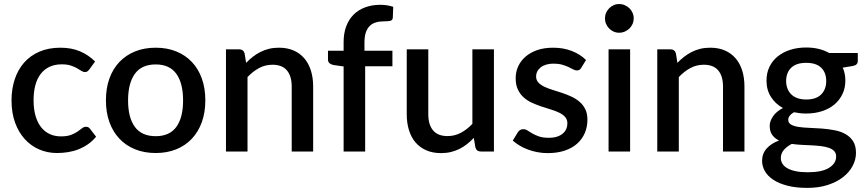

<svg xmlns="http://www.w3.org/2000/svg" viewBox="-20 -756 4320 958"><path d="M426 -410Q421 -403.5 416.5 -400Q412 -396.5 403.5 -396.5Q395 -396.5 385.8 -402.5Q376.5 -408.5 363.8 -415.8Q351 -423 333 -429Q315 -435 288 -435Q253 -435 226.8 -422.5Q200.5 -410 182.8 -386.8Q165 -363.5 156.2 -330.2Q147.5 -297 147.5 -255.5Q147.5 -212.5 157 -179Q166.5 -145.5 184.2 -122.5Q202 -99.5 227.2 -87.5Q252.5 -75.5 284 -75.5Q315 -75.5 334.5 -83Q354 -90.5 367 -99.5Q380 -108.5 389.2 -116Q398.5 -123.5 409 -123.5Q422 -123.5 429 -113.5L459.5 -74Q441 -51.5 418.5 -36Q396 -20.5 371 -10.8Q346 -1 319 3.2Q292 7.5 264.5 7.5Q217 7.5 175.8 -10.2Q134.5 -28 103.8 -61.8Q73 -95.5 55.2 -144.2Q37.5 -193 37.5 -255.5Q37.5 -312 53.5 -360.2Q69.5 -408.5 100.2 -443.5Q131 -478.5 176.5 -498.2Q222 -518 281.5 -518Q337 -518 379.2 -500Q421.5 -482 454.5 -449Z M757 -518Q813.5 -518 859.2 -499.5Q905 -481 937.2 -447Q969.5 -413 987 -364.5Q1004.5 -316 1004.5 -255.5Q1004.5 -195 987 -146.5Q969.5 -98 937.2 -63.8Q905 -29.5 859.2 -11Q813.5 7.5 757 7.5Q700 7.5 654.2 -11Q608.5 -29.5 576 -63.8Q543.5 -98 526 -146.5Q508.5 -195 508.5 -255.5Q508.5 -316 526 -364.5Q543.5 -413 576 -447Q608.5 -481 654.2 -499.5Q700 -518 757 -518ZM757 -76.5Q826 -76.5 859.8 -122.8Q893.5 -169 893.5 -255Q893.5 -341 859.8 -387.8Q826 -434.5 757 -434.5Q687 -434.5 653 -387.8Q619 -341 619 -255Q619 -169 653 -122.8Q687 -76.5 757 -76.5Z M1208 -442.5Q1224.5 -459.5 1242.2 -473.2Q1260 -487 1280 -497Q1300 -507 1322.5 -512.5Q1345 -518 1371.5 -518Q1413.5 -518 1445.2 -504Q1477 -490 1498.8 -464.5Q1520.5 -439 1531.5 -403.2Q1542.5 -367.5 1542.5 -324.5V0H1435.5V-324.5Q1435.5 -376 1411.8 -404.5Q1388 -433 1339.5 -433Q1303.5 -433 1272.8 -416.5Q1242 -400 1215 -371.5V0H1107.5V-510H1172.5Q1194.5 -510 1200.5 -489.5Z M1694.5 0V-424.5L1644.5 -431.5Q1632 -434 1624.2 -440.5Q1616.5 -447 1616.5 -459V-503H1694.5V-546Q1694.5 -589.5 1707.2 -624Q1720 -658.5 1743.8 -682.5Q1767.5 -706.5 1801.5 -719.2Q1835.5 -732 1878 -732Q1895.5 -732 1911.2 -729.5Q1927 -727 1942 -722L1940 -668Q1939 -654.5 1926.8 -652Q1914.5 -649.5 1896 -649.5Q1873.5 -649.5 1855.5 -644.2Q1837.5 -639 1824.8 -626.5Q1812 -614 1805.2 -593.5Q1798.5 -573 1798.5 -542.5V-503H1938V-425.5H1802V0Z M2444.5 -510V0H2379.5Q2358 0 2352 -20.5L2344 -68Q2328 -51 2310.2 -37Q2292.5 -23 2272.5 -13Q2252.5 -3 2229.8 2.5Q2207 8 2181 8Q2139 8 2107 -6Q2075 -20 2053.2 -45.5Q2031.5 -71 2020.5 -106.8Q2009.5 -142.5 2009.5 -185.5V-510H2117V-185.5Q2117 -134 2140.8 -105.5Q2164.5 -77 2213 -77Q2248.5 -77 2279.2 -93.2Q2310 -109.5 2337 -138V-510Z M2880 -417.5Q2876 -410.5 2871 -407.5Q2866 -404.5 2858.5 -404.5Q2850 -404.5 2840 -409.8Q2830 -415 2816.5 -421.5Q2803 -428 2784.8 -433.2Q2766.5 -438.5 2742 -438.5Q2722 -438.5 2705.8 -433.8Q2689.5 -429 2678.2 -420.2Q2667 -411.5 2661 -399.8Q2655 -388 2655 -374.5Q2655 -356.5 2666 -344.5Q2677 -332.5 2695 -323.8Q2713 -315 2736 -308Q2759 -301 2783 -293Q2807 -285 2830 -274.5Q2853 -264 2871 -248.8Q2889 -233.5 2900 -211.8Q2911 -190 2911 -159Q2911 -123 2898 -92.5Q2885 -62 2860 -39.5Q2835 -17 2797.8 -4.5Q2760.5 8 2712.5 8Q2686 8 2661.2 3.2Q2636.5 -1.5 2614.2 -9.8Q2592 -18 2572.8 -29.5Q2553.5 -41 2538.5 -54.5L2563.5 -95.5Q2568 -103 2574.8 -107.2Q2581.5 -111.5 2591.5 -111.5Q2602 -111.5 2612.2 -104.8Q2622.5 -98 2636.2 -90Q2650 -82 2669.5 -75.2Q2689 -68.5 2718 -68.5Q2742 -68.5 2759.5 -74.2Q2777 -80 2788.5 -90Q2800 -100 2805.5 -112.8Q2811 -125.5 2811 -140Q2811 -159.5 2800 -172Q2789 -184.5 2770.8 -193.5Q2752.5 -202.5 2729.2 -209.5Q2706 -216.5 2682 -224.5Q2658 -232.5 2634.8 -243Q2611.5 -253.5 2593.2 -269.8Q2575 -286 2564 -309.2Q2553 -332.5 2553 -366Q2553 -396.5 2565.2 -424Q2577.5 -451.5 2601.2 -472.5Q2625 -493.5 2659.8 -505.8Q2694.5 -518 2740 -518Q2791.5 -518 2833.5 -501.5Q2875.5 -485 2904 -456.5Z M3124 -510V0H3016.5V-510ZM3142 -664Q3142 -649.5 3136.2 -636.5Q3130.5 -623.5 3120.5 -613.8Q3110.5 -604 3097.2 -598.2Q3084 -592.5 3069 -592.5Q3054.5 -592.5 3041.8 -598.2Q3029 -604 3019.5 -613.8Q3010 -623.5 3004.2 -636.5Q2998.5 -649.5 2998.5 -664Q2998.5 -679 3004.2 -692Q3010 -705 3019.5 -714.8Q3029 -724.5 3041.8 -730.2Q3054.5 -736 3069 -736Q3084 -736 3097.2 -730.2Q3110.5 -724.5 3120.5 -714.8Q3130.5 -705 3136.2 -692Q3142 -679 3142 -664Z M3360 -442.5Q3376.5 -459.5 3394.2 -473.2Q3412 -487 3432 -497Q3452 -507 3474.5 -512.5Q3497 -518 3523.5 -518Q3565.5 -518 3597.2 -504Q3629 -490 3650.8 -464.5Q3672.5 -439 3683.5 -403.2Q3694.5 -367.5 3694.5 -324.5V0H3587.5V-324.5Q3587.5 -376 3563.8 -404.5Q3540 -433 3491.5 -433Q3455.5 -433 3424.8 -416.5Q3394 -400 3367 -371.5V0H3259.5V-510H3324.5Q3346.5 -510 3352.5 -489.5Z M4002.5 -259.5Q4052.5 -259.5 4077.5 -285Q4102.5 -310.5 4102.5 -351.5Q4102.5 -393.5 4077.5 -418Q4052.5 -442.5 4002.5 -442.5Q3953 -442.5 3927.8 -418Q3902.5 -393.5 3902.5 -351.5Q3902.5 -331.5 3909 -314.5Q3915.5 -297.5 3928 -285.2Q3940.5 -273 3959.2 -266.2Q3978 -259.5 4002.5 -259.5ZM4152 25Q4152 8 4142.2 -2.2Q4132.5 -12.5 4116 -18.2Q4099.5 -24 4077.5 -26.8Q4055.5 -29.5 4030.8 -30.8Q4006 -32 3980.2 -33.2Q3954.5 -34.5 3930.5 -38Q3906.5 -25.5 3891.2 -8Q3876 9.5 3876 32.5Q3876 47.5 3883.8 60.5Q3891.5 73.5 3907.8 83Q3924 92.5 3949.2 98Q3974.5 103.5 4010 103.5Q4081 103.5 4116.5 81.5Q4152 59.5 4152 25ZM4260 -491.5V-451.5Q4260 -431.5 4236 -427L4185 -418.5Q4198 -389.5 4198 -354Q4198 -316.5 4183.2 -286Q4168.5 -255.5 4142.5 -234Q4116.5 -212.5 4080.5 -201Q4044.5 -189.5 4002.5 -189.5Q3986.5 -189.5 3971.2 -191.2Q3956 -193 3941.5 -196Q3927 -187.5 3920 -178Q3913 -168.5 3913 -158.5Q3913 -142 3927.5 -134Q3942 -126 3965.8 -122.5Q3989.5 -119 4020 -118Q4050.5 -117 4082 -114.5Q4113.5 -112 4144 -106.2Q4174.5 -100.5 4198.2 -87.2Q4222 -74 4236.5 -51.5Q4251 -29 4251 7Q4251 40 4234.5 71.5Q4218 103 4186.8 127.5Q4155.5 152 4110.5 166.8Q4065.5 181.5 4008 181.5Q3951 181.5 3908.8 170.5Q3866.5 159.5 3838.2 140.8Q3810 122 3796.2 97.5Q3782.5 73 3782.5 46.5Q3782.5 10.5 3805.2 -15Q3828 -40.5 3867 -55Q3846 -65 3833.2 -82.5Q3820.5 -100 3820.5 -128.5Q3820.5 -151 3837 -175.5Q3853.5 -200 3886.5 -217Q3848.5 -238 3826.5 -272.8Q3804.5 -307.5 3804.5 -354Q3804.5 -392 3819.2 -422.5Q3834 -453 3860.5 -474.5Q3887 -496 3923.2 -507.5Q3959.5 -519 4002.5 -519Q4068.5 -519 4117.5 -491.5Z"/></svg>

Font: LatoLatin Semibold
Style: Regular
Weight: 600
Designer: Lukasz Dziedzic with Adam Twardoch and Botio Nikoltchev
Foundry: tyPoland Lukasz Dziedzic
Version: Version 2.015; 2015-08-06; http://www.latofonts.com/